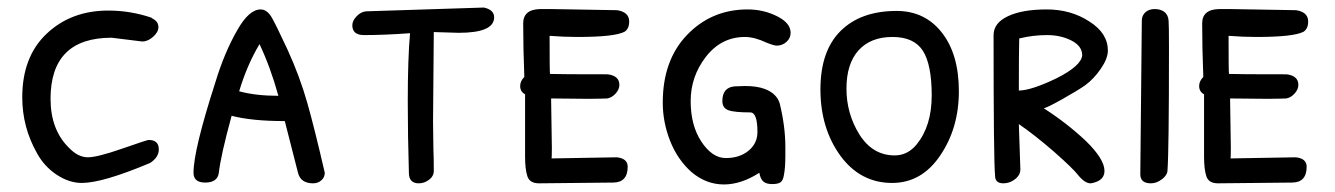

<svg xmlns="http://www.w3.org/2000/svg" viewBox="-20 -486 3540 509"><path d="M400 -414Q400 -430 382 -438V-439Q326 -458 267 -458Q168 -458 103 -396Q39 -335 39 -228Q39 -149 78 -80Q97 -45 130 -23Q163 -1 197 -1Q252 -1 378 -54Q401 -69 401 -90Q401 -115 374 -115Q370 -115 304 -92Q238 -69 213 -69Q187 -69 163 -94Q114 -142 114 -224Q114 -386 276 -386L357 -376Q372 -376 386 -388.5Q400 -401 400 -414Z M594 -179Q648 -165 735 -165L770 -28Q777 0 810 0Q823 0 832 -8Q841 -16 841 -28Q814 -145 795 -212Q775 -283 742 -355Q709 -426 699 -442Q687 -461 671 -461Q640 -461 609 -406Q575 -347 551 -268Q493 -88 493 -28Q493 -2 524 -2Q556 -2 560 -27Q565 -73 594 -179ZM718 -232Q658 -232 614 -244Q635 -314 668 -369Q697 -308 718 -232Z M1290 -440Q1290 -460 1263 -466L951 -456Q937 -455 925.5 -443Q914 -431 914 -419Q914 -393 945 -393Q1000 -393 1067 -398Q1061 -329 1061 -219Q1061 -127 1064 -28Q1064 0 1090 0Q1105 0 1117.5 -9.5Q1130 -19 1130 -33Q1130 -69 1129 -89L1128 -164L1130 -401L1196 -399Q1290 -399 1290 -440Z M1541 -224Q1563 -224 1574 -224.5Q1585 -225 1590 -225Q1602 -227 1612 -238Q1622 -249 1622 -261Q1622 -285 1591 -289Q1464 -289 1438 -290Q1437 -297 1437 -391Q1475 -388 1511 -388Q1610 -388 1636 -402Q1648 -410 1648 -429Q1648 -454 1616 -459H1615L1440 -462H1412Q1367 -461 1367 -424Q1367 -360 1370 -282Q1359 -271 1359 -258Q1359 -243 1372 -236V-70Q1372 -38 1378 -19Q1384 0 1409 0L1605 -2Q1644 -2 1644 -44Q1644 -66 1615 -69L1442 -66Q1443 -67 1443 -94L1441 -225Z M1801 -393Q1737 -326 1737 -214Q1737 -162 1756.5 -112.5Q1776 -63 1813 -30Q1852 3 1899 3Q1945 3 1993 -28Q1996 -11 2004 -4.5Q2012 2 2027 2Q2043 2 2049.5 -3Q2056 -8 2058 -21Q2062 -40 2062 -73V-96Q2062 -151 2047 -212Q2039 -238 2008 -250Q1987 -258 1955 -258L1927 -257Q1895 -254 1895 -218Q1895 -200 1910.5 -194Q1926 -188 1969 -188Q1988 -188 1988 -136Q1988 -106 1964.5 -86.5Q1941 -67 1904 -67Q1868 -67 1839 -111Q1811 -154 1811 -218Q1811 -283 1851 -335Q1892 -388 1955 -388Q1980 -388 2012 -373Q2032 -365 2039 -365Q2054 -365 2065 -375Q2076 -385 2076 -399Q2076 -425 2040 -443Q2004 -461 1962 -461Q1866 -461 1801 -393Z M2155 -249Q2155 -146 2208 -73Q2261 -1 2345 -1Q2423 -1 2472 -73Q2522 -146 2522 -244Q2522 -342 2477 -399.5Q2432 -457 2357 -457Q2262 -457 2208.5 -404Q2155 -351 2155 -249ZM2258 -130Q2224 -185 2224 -251Q2224 -317 2256 -352.5Q2288 -388 2346 -388Q2403 -388 2426.5 -351.5Q2450 -315 2450 -233Q2450 -152 2410 -103Q2386 -74 2352 -74Q2293 -74 2258 -130Z M2681 -157Q2722 -129 2774 -84Q2825 -39 2838 -22Q2856 0 2871 0Q2875 0 2884 -3Q2908 -11 2908 -33Q2908 -64 2859 -112Q2808 -160 2747 -199Q2755 -200 2796 -223Q2837 -246 2857 -260Q2880 -277 2898.5 -304Q2917 -331 2917 -352Q2917 -398 2868 -429Q2819 -461 2755 -461Q2690 -461 2652 -443Q2614 -425 2614 -393Q2614 -61 2618 -20Q2618 0 2640 0Q2657 0 2671 -11Q2685 -22 2685 -37V-38Q2682 -128 2681 -157ZM2682 -384Q2718 -393 2756 -393Q2792 -393 2820.5 -378.5Q2849 -364 2849 -339Q2846 -311 2780 -278Q2713 -246 2681 -246Q2681 -352 2682 -384Z M3075 -33Q3079 -85 3079 -358Q3079 -420 3078 -431Q3077 -447 3066 -455Q3056 -462 3041 -462Q3026 -462 3016.5 -453.5Q3007 -445 3007 -431L3003 -24Q3003 0 3031 0Q3046 0 3060 -10.5Q3074 -21 3075 -33Z M3341 -224Q3363 -224 3374 -224.5Q3385 -225 3390 -225Q3402 -227 3412 -238Q3422 -249 3422 -261Q3422 -285 3391 -289Q3264 -289 3238 -290Q3237 -297 3237 -391Q3275 -388 3311 -388Q3410 -388 3436 -402Q3448 -410 3448 -429Q3448 -454 3416 -459H3415L3240 -462H3212Q3167 -461 3167 -424Q3167 -360 3170 -282Q3159 -271 3159 -258Q3159 -243 3172 -236V-70Q3172 -38 3178 -19Q3184 0 3209 0L3405 -2Q3444 -2 3444 -44Q3444 -66 3415 -69L3242 -66Q3243 -67 3243 -94L3241 -225Z"/></svg>

Font: Patrick Hand SC
Style: Regular
Weight: 400
Designer: Patrick Wagesreiter
Foundry: Patrick Wagesreiter
Version: Version 2.001; ttfautohint (v1.8.2)